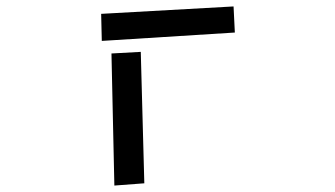

<svg xmlns="http://www.w3.org/2000/svg" viewBox="-20 -549 1040 596"><path d="M294 -506 705 -529 709 -448 296 -422ZM326 -383 417 -388 428 20 335 27Z"/></svg>

Font: Stick
Style: Regular
Weight: 400
Designer: Fontworks Inc.
Foundry: Fontworks Inc.
Version: Version 1.100